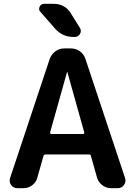

<svg xmlns="http://www.w3.org/2000/svg" viewBox="-20 -983 693 1003"><path d="M242 -292Q241 -289 243 -286Q245 -283 248 -283H414Q417 -283 419 -286Q421 -289 420 -292L332 -606Q332 -607 331 -607Q330 -607 330 -606ZM71 0Q50 0 38 -17Q26 -34 33 -54L240 -676Q249 -700 269.5 -715Q290 -730 315 -730H351Q377 -730 397.5 -715Q418 -700 426 -676L633 -54Q640 -34 628 -17Q616 0 595 0H559Q535 0 514.5 -15.5Q494 -31 487 -55L455 -168Q454 -176 444 -176H218Q209 -176 207 -168L175 -55Q169 -31 148.5 -15.5Q128 0 103 0ZM263 -963Q290 -963 313 -950Q336 -937 349 -915L397 -838Q407 -822 398 -806Q389 -790 370 -790H363Q307 -790 269 -832L191 -921Q180 -933 187 -948Q194 -963 210 -963Z"/></svg>

Font: Rounded Mplus 1c Bold
Style: Bold
Weight: 700
Version: Version 1.059.20150529